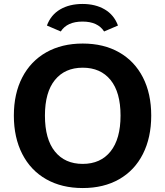

<svg xmlns="http://www.w3.org/2000/svg" viewBox="-20 -941 835 970"><path d="M50 -357Q50 -468 92.5 -550Q135 -632 213.5 -676.5Q292 -721 398 -721Q504 -721 582 -676.5Q660 -632 702 -550Q744 -468 744 -357Q744 -246 702 -163Q660 -80 582 -35.5Q504 9 398 9Q292 9 213.5 -35.5Q135 -80 92.5 -163Q50 -246 50 -357ZM589 -357Q589 -475 538.5 -537Q488 -599 398 -599Q308 -599 257.5 -537Q207 -475 207 -357Q207 -238 257.5 -175.5Q308 -113 398 -113Q488 -113 538.5 -176Q589 -239 589 -357ZM576 -812 506 -782Q474 -832 397 -832Q319 -832 287 -782L217 -812Q237 -866 284 -893.5Q331 -921 397 -921Q462 -921 509 -893.5Q556 -866 576 -812Z"/></svg>

Font: Muli ExtraBold
Style: Regular
Weight: 800
Designer: Vernon Adams
Foundry: Vernon Adams
Version: Version 2.000